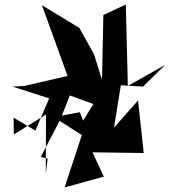

<svg xmlns="http://www.w3.org/2000/svg" viewBox="-20 -790 749 847"><path d="M341 -194 265 37 438 -11 388 -118 614 -115 589 -347 483 -227 513 -414 611 -408 709 -504 544 -411 535 -770 436 -724 430 -438 395 -550 330 -667 165 -767 278 -455 88 -411 35 -408 197 -356 136 -214 40 -271 41 -197 183 -285 182 -23 190 -90 160 -98 243 -257ZM253 -280 288 -369 392 -331 347 -258 332 -295Z"/></svg>

Font: Asimov Silicon
Style: Regular
Weight: 400
Designer: Google
Version: Version 2.000980; 2014